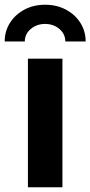

<svg xmlns="http://www.w3.org/2000/svg" viewBox="-56 -795 384 815"><path d="M62.5 0V-545.9H209V0ZM135.7 -774.9Q184.6 -774.9 223.6 -754.2Q262.7 -733.4 285.2 -698Q307.6 -662.6 307.6 -619.1H221.2Q221.2 -650.9 196 -672.1Q170.9 -693.4 135.7 -693.4Q100.1 -693.4 74.7 -672.1Q49.3 -650.9 49.3 -619.1H-36.1Q-36.1 -662.6 -13.7 -698Q8.8 -733.4 47.6 -754.2Q86.4 -774.9 135.7 -774.9Z"/></svg>

Font: Inter
Style: Bold
Weight: 700
Designer: Rasmus Andersson
Foundry: rsms
Version: Version 4.001;git-9221beed3